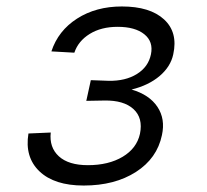

<svg xmlns="http://www.w3.org/2000/svg" viewBox="-20 -562 640 594"><path d="M239 12Q148 12 102 -32Q56 -76 68 -149L137 -152Q132 -106 162 -78.5Q192 -51 252 -51Q316 -51 359.5 -77Q403 -103 413 -148Q423 -197 393 -224.5Q363 -252 303 -251L247 -250L261 -314L316 -312Q368 -311 403.5 -333Q439 -355 447 -394Q455 -433 426.5 -456Q398 -479 344 -479Q293 -479 257.5 -457Q222 -435 210 -399L139 -403Q160 -467 218.5 -504.5Q277 -542 357 -542Q444 -542 487.5 -502Q531 -462 516 -394Q508 -356 474 -327Q440 -298 387 -285Q442 -269 467 -231.5Q492 -194 481 -144Q466 -72 400.5 -30Q335 12 239 12Z"/></svg>

Font: Geist Mono Light
Style: Italic
Weight: 300
Italic angle: -12°
Monospace: yes
Designer: Basement.studio, Andrés Briganti, Mateo Zaragoza
Foundry: Basement.studio, Vercel, Andrés Briganti, Guido Ferreyra, Mateo Zaragoza
Version: Version 1.500; ttfautohint (v1.8.4.7-5d5b)